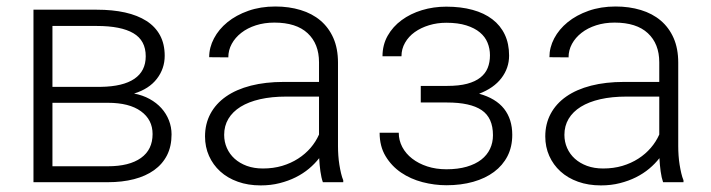

<svg xmlns="http://www.w3.org/2000/svg" viewBox="-20 -558 2177 588"><path d="M82.5 0V-528.3H276.4Q324.7 -528.3 363 -519.8Q401.4 -511.2 428.5 -493.9Q455.6 -476.6 470 -450Q484.4 -423.3 484.4 -387.2Q484.4 -347.7 460.4 -316.7Q436.5 -285.6 390.6 -271.5Q417 -266.6 438.2 -254.9Q459.5 -243.2 474.4 -226.6Q489.3 -210 497.3 -189.5Q505.4 -168.9 505.4 -146.5Q505.4 -109.9 491.5 -82.5Q477.5 -55.2 451.9 -36.9Q426.3 -18.6 390.4 -9.3Q354.5 0 310.1 0ZM140.6 -243.2V-48.8H310.1Q376 -48.8 411.6 -74.2Q447.3 -99.6 447.3 -147.5Q447.3 -191.4 411.6 -217.3Q376 -243.2 310.1 -243.2ZM140.6 -292H288.6Q356.9 -293 391.6 -316.7Q426.3 -340.3 426.3 -385.7Q426.3 -434.1 388.4 -456.3Q350.6 -478.5 276.4 -478.5H140.6Z M968.8 0Q963.9 -13.7 961.2 -33.4Q958.5 -53.2 957.5 -73.7Q944.3 -56.6 926.3 -41.5Q908.2 -26.4 885.7 -15.1Q863.3 -3.9 836.4 2.9Q809.6 9.8 778.3 9.8Q739.7 9.8 708.3 -1.5Q676.8 -12.7 654.5 -33Q632.3 -53.2 620.1 -80.6Q607.9 -107.9 607.9 -140.1Q607.9 -178.7 624.5 -209.7Q641.1 -240.7 672.4 -262.5Q703.6 -284.2 748.3 -295.7Q793 -307.1 848.6 -307.1H957V-367.2Q957 -423.8 922.1 -456.3Q887.2 -488.8 820.3 -488.8Q789.6 -488.8 763.7 -480.5Q737.8 -472.2 719 -457.5Q700.2 -442.9 689.7 -423.6Q679.2 -404.3 679.2 -382.3L620.6 -382.8Q620.6 -412.6 635.3 -440.4Q649.9 -468.3 676.5 -490Q703.1 -511.7 740.5 -524.9Q777.8 -538.1 823.2 -538.1Q865.2 -538.1 900.6 -527.3Q936 -516.6 961.4 -495.1Q986.8 -473.6 1001 -441.4Q1015.1 -409.2 1015.1 -366.2V-110.4Q1015.1 -96.7 1016.1 -82Q1017.1 -67.4 1019.3 -53.7Q1021.5 -40 1024.4 -27.6Q1027.3 -15.1 1031.2 -5.9V0ZM785.2 -42Q816.9 -42 844 -50Q871.1 -58.1 893.1 -72.3Q915 -86.4 931.2 -105.2Q947.3 -124 957 -146V-262.2H856.9Q812 -262.2 776.6 -254.2Q741.2 -246.1 716.8 -231Q692.4 -215.8 679.4 -194.1Q666.5 -172.4 666.5 -145Q666.5 -123.5 674.8 -104.7Q683.1 -85.9 698.5 -72Q713.9 -58.1 735.8 -50Q757.8 -42 785.2 -42Z M1349.1 -294.9Q1385.7 -294.9 1410.6 -301.5Q1435.5 -308.1 1451.2 -320.6Q1466.8 -333 1473.6 -350.1Q1480.5 -367.2 1480.5 -388.7Q1480.5 -409.2 1473.1 -427.2Q1465.8 -445.3 1449.7 -458.7Q1433.6 -472.2 1408.2 -480.2Q1382.8 -488.3 1346.7 -488.3Q1318.8 -488.3 1293.9 -480.7Q1269 -473.1 1250.2 -459.7Q1231.4 -446.3 1220.5 -427.2Q1209.5 -408.2 1209.5 -385.7H1151.4Q1151.4 -420.4 1167.2 -448.5Q1183.1 -476.6 1210 -496.3Q1236.8 -516.1 1272.2 -526.9Q1307.6 -537.6 1346.7 -537.6Q1391.6 -537.6 1427.2 -527.8Q1462.9 -518.1 1487.8 -499Q1512.7 -480 1525.9 -452.1Q1539.1 -424.3 1539.1 -387.7Q1539.1 -349.6 1515.6 -318.8Q1492.2 -288.1 1447.3 -271Q1498.5 -256.8 1523.7 -224.9Q1548.8 -192.9 1548.8 -145Q1548.8 -108.4 1534.2 -79.8Q1519.5 -51.3 1492.9 -31.5Q1466.3 -11.7 1429.2 -1.2Q1392.1 9.3 1347.2 9.3Q1310.5 9.3 1273.9 -0.2Q1237.3 -9.8 1208.3 -29.5Q1179.2 -49.3 1160.9 -79.6Q1142.6 -109.9 1142.6 -151.4H1201.2Q1201.2 -128.4 1211.9 -107.9Q1222.7 -87.4 1242.2 -72.3Q1261.7 -57.1 1288.6 -48.3Q1315.4 -39.6 1347.2 -39.6Q1382.3 -39.6 1409.2 -47.4Q1436 -55.2 1453.9 -69.1Q1471.7 -83 1480.7 -102.1Q1489.7 -121.1 1489.7 -144Q1489.7 -197.3 1455.1 -220.7Q1420.4 -244.1 1349.1 -244.1H1268.6V-294.9Z M2010.7 0Q2005.9 -13.7 2003.2 -33.4Q2000.5 -53.2 1999.5 -73.7Q1986.3 -56.6 1968.3 -41.5Q1950.2 -26.4 1927.7 -15.1Q1905.3 -3.9 1878.4 2.9Q1851.6 9.8 1820.3 9.8Q1781.7 9.8 1750.2 -1.5Q1718.8 -12.7 1696.5 -33Q1674.3 -53.2 1662.1 -80.6Q1649.9 -107.9 1649.9 -140.1Q1649.9 -178.7 1666.5 -209.7Q1683.1 -240.7 1714.4 -262.5Q1745.6 -284.2 1790.3 -295.7Q1835 -307.1 1890.6 -307.1H1999V-367.2Q1999 -423.8 1964.1 -456.3Q1929.2 -488.8 1862.3 -488.8Q1831.5 -488.8 1805.7 -480.5Q1779.8 -472.2 1761 -457.5Q1742.2 -442.9 1731.7 -423.6Q1721.2 -404.3 1721.2 -382.3L1662.6 -382.8Q1662.6 -412.6 1677.2 -440.4Q1691.9 -468.3 1718.5 -490Q1745.1 -511.7 1782.5 -524.9Q1819.8 -538.1 1865.2 -538.1Q1907.2 -538.1 1942.6 -527.3Q1978 -516.6 2003.4 -495.1Q2028.8 -473.6 2043 -441.4Q2057.1 -409.2 2057.1 -366.2V-110.4Q2057.1 -96.7 2058.1 -82Q2059.1 -67.4 2061.3 -53.7Q2063.5 -40 2066.4 -27.6Q2069.3 -15.1 2073.2 -5.9V0ZM1827.1 -42Q1858.9 -42 1886 -50Q1913.1 -58.1 1935.1 -72.3Q1957 -86.4 1973.1 -105.2Q1989.3 -124 1999 -146V-262.2H1898.9Q1854 -262.2 1818.6 -254.2Q1783.2 -246.1 1758.8 -231Q1734.4 -215.8 1721.4 -194.1Q1708.5 -172.4 1708.5 -145Q1708.5 -123.5 1716.8 -104.7Q1725.1 -85.9 1740.5 -72Q1755.9 -58.1 1777.8 -50Q1799.8 -42 1827.1 -42Z"/></svg>

Font: Melbourne
Style: Light
Weight: 300
Designer: Google
Version: Version 2.000980; 2014